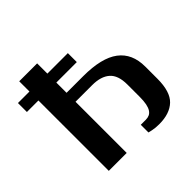

<svg xmlns="http://www.w3.org/2000/svg" viewBox="-178 -873 1061 1061"><g transform="rotate(-45 352.5 -342.5)"><path d="M520 -265Q520 -337 484 -368.5Q448 -400 380 -400H250V0H110V-550H20V-620H110V-700H250V-620H410V-550H250V-470H380Q523 -470 591.5 -418.5Q660 -367 660 -265V-170Q660 -69 616 -27Q572 15 490 15Q460 15 437 10Q425 8 415 5V-55H455Q470 -55 482 -60.5Q494 -66 502.5 -79Q511 -92 515.5 -114Q520 -136 520 -170Z"/></g></svg>

Font: Prosto One
Style: Regular
Weight: 400
Designer: Pavel Emelyanov and Jovanny lemonad
Foundry: Pavel Emelyanov and Jovanny Lemonad
Version: Version 1.001